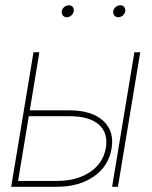

<svg xmlns="http://www.w3.org/2000/svg" viewBox="-20 -716 581 736"><path d="M94.2 -293H246.1Q331.5 -293 375.2 -253.4Q418.9 -213.9 407.7 -146.5Q396.5 -79.1 339.8 -39.6Q283.2 0 197.8 0H22.9L108.4 -515.6H130.9ZM90.3 -270.5 49.3 -22.5H197.8Q273.9 -22.5 324.2 -55.9Q374.5 -89.4 385.3 -146.5Q396 -204.6 359.9 -237.5Q323.7 -270.5 246.6 -270.5ZM409.7 0 495.1 -515.6H517.6L432.1 0ZM235.8 -649.9Q226.6 -649.9 220.9 -656.7Q215.3 -663.6 216.8 -672.9Q218.3 -682.6 226.3 -689.2Q234.4 -695.8 243.7 -695.8Q253.4 -695.8 258.8 -689.2Q264.2 -682.6 262.7 -672.9Q261.2 -663.6 253.4 -656.7Q245.6 -649.9 235.8 -649.9ZM433.1 -649.9Q423.8 -649.9 418.2 -656.7Q412.6 -663.6 414.1 -672.9Q415.5 -682.6 423.6 -689.2Q431.6 -695.8 440.9 -695.8Q450.7 -695.8 456.1 -689.2Q461.4 -682.6 460 -672.9Q458.5 -663.6 450.7 -656.7Q442.9 -649.9 433.1 -649.9Z"/></svg>

Font: Inter Display Thin
Style: Italic
Weight: 100
Italic angle: -9.39999°
Designer: Rasmus Andersson
Foundry: rsms
Version: Version 4.000;git-a52131595